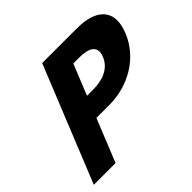

<svg xmlns="http://www.w3.org/2000/svg" viewBox="-185 -1058 1292 1292"><g transform="rotate(-45 461.0 -412.5)"><path d="M361.2 -825 27.8 0H234.7L358.3 -306H482.6C659.7 -306 831.2 -401 899.8 -571C968.9 -742 869.4 -825 692.3 -825ZM418.9 -456 507.4 -675H565.7C647.1 -675 714 -650 679.6 -565C645.7 -481 558.6 -456 477.2 -456Z"/></g></svg>

Font: Hussar
Style: BdWideOblFour
Weight: 700
Foundry: Cannot Into Space Fonts
Version: Version 2.00